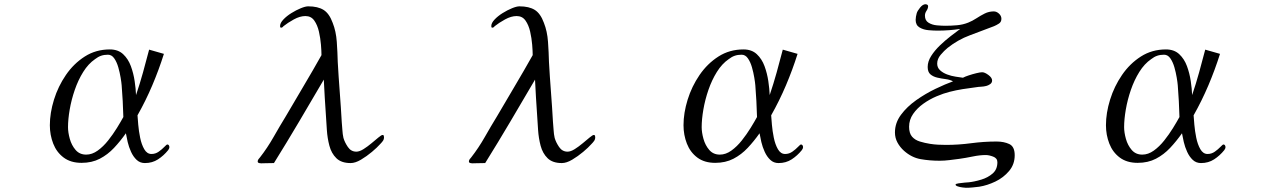

<svg xmlns="http://www.w3.org/2000/svg" viewBox="-20 -770 6040 909"><path d="M564 -216Q563 -254 561 -291.5Q559 -329 556 -366Q555 -379 551 -403Q547 -427 540 -451.5Q533 -476 521 -493.5Q509 -511 491 -511Q473 -511 458.5 -506Q444 -501 430 -490Q398 -468 374 -429.5Q350 -391 334 -344.5Q318 -298 310 -251.5Q302 -205 302 -168Q302 -143 310.5 -112.5Q319 -82 338 -60Q357 -38 388 -38Q416 -38 442.5 -57Q469 -76 492 -105Q515 -134 533.5 -164Q552 -194 564 -216ZM782 -73Q782 -67 776 -59Q755 -33 728 -15.5Q701 2 666 2Q643 2 627 -13Q611 -28 600.5 -51Q590 -74 584.5 -97.5Q579 -121 576 -139Q550 -102 520 -70Q490 -38 452.5 -18.5Q415 1 366 1Q315 1 281.5 -24Q248 -49 232 -90Q216 -131 216 -177Q216 -235 235.5 -298Q255 -361 292 -415Q329 -469 381.5 -502.5Q434 -536 500 -536Q539 -536 563 -513.5Q587 -491 599.5 -457Q612 -423 617.5 -386Q623 -349 624 -320Q642 -373 657 -427Q672 -481 686 -535L756 -515Q732 -439 701 -366Q670 -293 631 -224Q632 -209 634.5 -179.5Q637 -150 643.5 -118Q650 -86 663 -63.5Q676 -41 697 -41Q716 -41 731.5 -52Q747 -63 758 -74.5Q769 -86 772 -86Q777 -86 779.5 -82Q782 -78 782 -73Z M1798 -120Q1798 -110 1792.5 -102.5Q1787 -95 1780 -88Q1766 -72 1741 -51Q1716 -30 1689 -14Q1662 2 1640 2Q1596 2 1572.5 -21Q1549 -44 1539.5 -80Q1530 -116 1527.5 -154.5Q1525 -193 1523 -224Q1520 -266 1517.5 -308.5Q1515 -351 1513 -393Q1455 -294 1396.5 -195Q1338 -96 1277 2L1223 3Q1219 4 1209.5 2.5Q1200 1 1200 -5Q1200 -11 1203.5 -16Q1207 -21 1211 -25Q1246 -70 1275 -121Q1304 -172 1334 -221Q1376 -293 1418.5 -364.5Q1461 -436 1502 -509Q1502 -528 1499.5 -558.5Q1497 -589 1490 -620Q1483 -651 1468 -672.5Q1453 -694 1426 -694Q1400 -694 1371 -678Q1342 -662 1322 -646Q1317 -639 1311 -639Q1307 -639 1306.5 -642Q1306 -645 1306 -647Q1306 -661 1321.5 -677.5Q1337 -694 1359.5 -708Q1382 -722 1404 -731Q1426 -740 1439 -740Q1485 -740 1512 -723Q1539 -706 1555 -662Q1571 -622 1574.5 -571.5Q1578 -521 1579 -477Q1583 -406 1588.5 -334.5Q1594 -263 1598 -192Q1600 -173 1601 -154Q1602 -135 1606 -117Q1612 -96 1627 -74Q1642 -52 1667 -52Q1682 -52 1701 -64Q1720 -76 1738.5 -91.5Q1757 -107 1771.5 -119Q1786 -131 1791 -131Q1796 -131 1797 -127.5Q1798 -124 1798 -120Z M2798 -120Q2798 -110 2792.5 -102.5Q2787 -95 2780 -88Q2766 -72 2741 -51Q2716 -30 2689 -14Q2662 2 2640 2Q2596 2 2572.5 -21Q2549 -44 2539.5 -80Q2530 -116 2527.5 -154.5Q2525 -193 2523 -224Q2520 -266 2517.5 -308.5Q2515 -351 2513 -393Q2455 -294 2396.5 -195Q2338 -96 2277 2L2223 3Q2219 4 2209.5 2.5Q2200 1 2200 -5Q2200 -11 2203.5 -16Q2207 -21 2211 -25Q2246 -70 2275 -121Q2304 -172 2334 -221Q2376 -293 2418.5 -364.5Q2461 -436 2502 -509Q2502 -528 2499.5 -558.5Q2497 -589 2490 -620Q2483 -651 2468 -672.5Q2453 -694 2426 -694Q2400 -694 2371 -678Q2342 -662 2322 -646Q2317 -639 2311 -639Q2307 -639 2306.5 -642Q2306 -645 2306 -647Q2306 -661 2321.5 -677.5Q2337 -694 2359.5 -708Q2382 -722 2404 -731Q2426 -740 2439 -740Q2485 -740 2512 -723Q2539 -706 2555 -662Q2571 -622 2574.5 -571.5Q2578 -521 2579 -477Q2583 -406 2588.5 -334.5Q2594 -263 2598 -192Q2600 -173 2601 -154Q2602 -135 2606 -117Q2612 -96 2627 -74Q2642 -52 2667 -52Q2682 -52 2701 -64Q2720 -76 2738.5 -91.5Q2757 -107 2771.5 -119Q2786 -131 2791 -131Q2796 -131 2797 -127.5Q2798 -124 2798 -120Z M3564 -216Q3563 -254 3561 -291.5Q3559 -329 3556 -366Q3555 -379 3551 -403Q3547 -427 3540 -451.5Q3533 -476 3521 -493.5Q3509 -511 3491 -511Q3473 -511 3458.5 -506Q3444 -501 3430 -490Q3398 -468 3374 -429.5Q3350 -391 3334 -344.5Q3318 -298 3310 -251.5Q3302 -205 3302 -168Q3302 -143 3310.5 -112.5Q3319 -82 3338 -60Q3357 -38 3388 -38Q3416 -38 3442.5 -57Q3469 -76 3492 -105Q3515 -134 3533.5 -164Q3552 -194 3564 -216ZM3782 -73Q3782 -67 3776 -59Q3755 -33 3728 -15.5Q3701 2 3666 2Q3643 2 3627 -13Q3611 -28 3600.5 -51Q3590 -74 3584.5 -97.5Q3579 -121 3576 -139Q3550 -102 3520 -70Q3490 -38 3452.5 -18.5Q3415 1 3366 1Q3315 1 3281.5 -24Q3248 -49 3232 -90Q3216 -131 3216 -177Q3216 -235 3235.5 -298Q3255 -361 3292 -415Q3329 -469 3381.5 -502.5Q3434 -536 3500 -536Q3539 -536 3563 -513.5Q3587 -491 3599.5 -457Q3612 -423 3617.5 -386Q3623 -349 3624 -320Q3642 -373 3657 -427Q3672 -481 3686 -535L3756 -515Q3732 -439 3701 -366Q3670 -293 3631 -224Q3632 -209 3634.5 -179.5Q3637 -150 3643.5 -118Q3650 -86 3663 -63.5Q3676 -41 3697 -41Q3716 -41 3731.5 -52Q3747 -63 3758 -74.5Q3769 -86 3772 -86Q3777 -86 3779.5 -82Q3782 -78 3782 -73Z M4784 -35Q4784 8 4757.5 39.5Q4731 71 4692.5 89.5Q4654 108 4616 114Q4600 116 4584.5 117.5Q4569 119 4553 119Q4549 119 4537 117.5Q4525 116 4514.5 112.5Q4504 109 4504 104Q4504 100 4518 98Q4532 96 4547.5 94.5Q4563 93 4567 93Q4594 90 4625.5 80.5Q4657 71 4679.5 51.5Q4702 32 4702 -2Q4702 -21 4682 -28.5Q4662 -36 4647 -36Q4619 -36 4585 -29Q4551 -22 4522 -18Q4499 -15 4475 -12Q4451 -9 4428 -9Q4382 -9 4339 -16.5Q4296 -24 4260 -56Q4241 -73 4229 -95Q4217 -117 4217 -143Q4217 -188 4245.5 -226.5Q4274 -265 4318 -296Q4362 -327 4409 -349.5Q4456 -372 4492 -385Q4477 -393 4457 -395.5Q4437 -398 4417.5 -402.5Q4398 -407 4385 -418Q4372 -429 4372 -453Q4372 -479 4388.5 -505Q4405 -531 4430 -555Q4455 -579 4481 -599Q4507 -619 4526 -633Q4499 -629 4472.5 -627Q4446 -625 4419 -625Q4401 -625 4376.5 -627Q4352 -629 4333.5 -640Q4315 -651 4315 -676Q4315 -682 4316.5 -691.5Q4318 -701 4320 -707Q4323 -718 4336 -734Q4349 -750 4362 -750Q4365 -750 4369.5 -748Q4374 -746 4374 -741Q4374 -730 4366.5 -719Q4359 -708 4359 -696Q4359 -673 4376 -662.5Q4393 -652 4416 -650Q4439 -648 4456 -648Q4483 -648 4511 -650.5Q4539 -653 4564 -663Q4584 -671 4603 -683.5Q4622 -696 4642 -706Q4662 -716 4685 -716Q4698 -716 4709.5 -705.5Q4721 -695 4721 -681Q4721 -666 4709.5 -658.5Q4698 -651 4686 -646Q4629 -624 4572 -603Q4515 -582 4466 -543Q4450 -530 4433.5 -510.5Q4417 -491 4417 -469Q4417 -450 4430.5 -437.5Q4444 -425 4464 -417.5Q4484 -410 4504.5 -407Q4525 -404 4539 -402Q4548 -407 4566 -413Q4584 -419 4602.5 -423.5Q4621 -428 4630 -428Q4642 -428 4659.5 -415Q4677 -402 4677 -389Q4677 -378 4667.5 -371.5Q4658 -365 4649 -363Q4637 -360 4625 -359.5Q4613 -359 4601 -357Q4569 -353 4537.5 -348Q4506 -343 4475 -335Q4447 -328 4414 -314Q4381 -300 4351.5 -279Q4322 -258 4303 -230.5Q4284 -203 4284 -170Q4284 -139 4298 -123Q4312 -107 4335 -100Q4358 -93 4383 -89Q4402 -86 4421 -85Q4440 -84 4459 -84Q4518 -84 4578 -92Q4638 -100 4698 -100Q4733 -100 4758.5 -88Q4784 -76 4784 -35Z M5564 -216Q5563 -254 5561 -291.5Q5559 -329 5556 -366Q5555 -379 5551 -403Q5547 -427 5540 -451.5Q5533 -476 5521 -493.5Q5509 -511 5491 -511Q5473 -511 5458.5 -506Q5444 -501 5430 -490Q5398 -468 5374 -429.5Q5350 -391 5334 -344.5Q5318 -298 5310 -251.5Q5302 -205 5302 -168Q5302 -143 5310.5 -112.5Q5319 -82 5338 -60Q5357 -38 5388 -38Q5416 -38 5442.5 -57Q5469 -76 5492 -105Q5515 -134 5533.5 -164Q5552 -194 5564 -216ZM5782 -73Q5782 -67 5776 -59Q5755 -33 5728 -15.5Q5701 2 5666 2Q5643 2 5627 -13Q5611 -28 5600.5 -51Q5590 -74 5584.5 -97.5Q5579 -121 5576 -139Q5550 -102 5520 -70Q5490 -38 5452.5 -18.5Q5415 1 5366 1Q5315 1 5281.5 -24Q5248 -49 5232 -90Q5216 -131 5216 -177Q5216 -235 5235.5 -298Q5255 -361 5292 -415Q5329 -469 5381.5 -502.5Q5434 -536 5500 -536Q5539 -536 5563 -513.5Q5587 -491 5599.5 -457Q5612 -423 5617.5 -386Q5623 -349 5624 -320Q5642 -373 5657 -427Q5672 -481 5686 -535L5756 -515Q5732 -439 5701 -366Q5670 -293 5631 -224Q5632 -209 5634.5 -179.5Q5637 -150 5643.5 -118Q5650 -86 5663 -63.5Q5676 -41 5697 -41Q5716 -41 5731.5 -52Q5747 -63 5758 -74.5Q5769 -86 5772 -86Q5777 -86 5779.5 -82Q5782 -78 5782 -73Z"/></svg>

Font: Kaisei HarunoUmi
Style: Regular
Weight: 400
Designer: Font-Kai, 金井和夫
Foundry: KAZUO KANAI
Version: Version 5.003